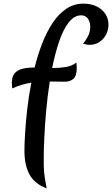

<svg xmlns="http://www.w3.org/2000/svg" viewBox="-20 -920 615 1053"><path d="M114 -93Q114 -129 117.5 -187.5Q121 -246 129 -318.5Q137 -391 152 -467Q128 -463 102 -455.5Q76 -448 47 -435Q47 -442 46 -449.5Q45 -457 45 -465Q45 -502 62 -520Q79 -538 107.5 -544Q136 -550 170 -550Q187 -619 211.5 -682Q236 -745 268.5 -794Q301 -843 343 -871.5Q385 -900 438 -900Q499 -900 537 -867Q575 -834 575 -784Q575 -757 562.5 -732Q550 -707 526.5 -690.5Q503 -674 470 -674Q463 -674 453.5 -676Q444 -678 435 -681Q446 -691 460.5 -717.5Q475 -744 475 -771Q475 -801 461.5 -818.5Q448 -836 426 -836Q387 -836 356.5 -796.5Q326 -757 304 -691.5Q282 -626 266 -547H271Q307 -547 341 -552.5Q375 -558 399 -577Q399 -571 400 -564Q401 -557 401 -550Q401 -504 383 -488Q365 -472 336 -472Q313 -472 292.5 -472.5Q272 -473 253 -473Q240 -391 233 -310.5Q226 -230 223 -164.5Q220 -99 220 -63Q220 -34 220 -14.5Q220 5 221.5 22Q223 39 226.5 60Q230 81 236 113Q171 89 142.5 38Q114 -13 114 -93Z"/></svg>

Font: Merienda Medium
Style: Regular
Weight: 500
Designer: Eduardo Rodriguez Tunni
Foundry: Eduardo Rodriguez Tunni
Version: Version 2.001; ttfautohint (v1.8.4.7-5d5b)